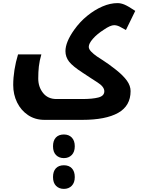

<svg xmlns="http://www.w3.org/2000/svg" viewBox="-20 -531 938 1235"><path d="M266 240Q206 240 160.5 209.5Q115 179 90 128Q65 77 65 16Q65 -31 73 -81.5Q81 -132 96 -181H246Q234 -140 230 -104Q226 -68 226 -26Q226 28 257 67Q288 106 343 106H508Q575 106 613 96Q651 86 651 56Q651 27 607 -1Q591 -11 567.5 -26.5Q544 -42 512 -63Q447 -105 424 -135Q401 -165 401 -202Q401 -260 457 -339Q494 -391 541.5 -429.5Q589 -468 639 -489.5Q689 -511 736 -511Q758 -511 781.5 -501Q805 -491 850 -461L790 -338Q768 -351 749.5 -360Q731 -369 714 -369Q690 -369 648 -340Q604 -312 577.5 -281.5Q551 -251 551 -230Q551 -215 566.5 -199Q582 -183 603.5 -168Q625 -153 642 -143Q677 -121 725 -83Q773 -45 796.5 -12Q820 21 820 55Q820 150 740 195Q660 240 509 240ZM391 486Q360 486 340.5 466.5Q321 447 321 410Q321 373 339.5 353.5Q358 334 391 334Q423 334 442 354Q461 374 461 410Q461 446 441.5 466Q422 486 391 486ZM391 684Q360 684 340.5 664.5Q321 645 321 608Q321 571 339.5 551.5Q358 532 391 532Q424 532 442.5 552Q461 572 461 608Q461 644 441.5 664Q422 684 391 684Z"/></svg>

Font: Noto Kufi Arabic ExtraBold
Style: Regular
Weight: 800
Designer: Monotype Design Team, David Williams, Khaled Hosny
Foundry: Google LLC
Version: Version 2.109; ttfautohint (v1.8.4.7-5d5b)